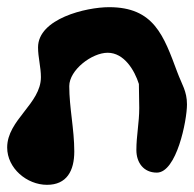

<svg xmlns="http://www.w3.org/2000/svg" viewBox="-67 -474 541 535"><path d="M-47 -63C-47 -5 8 41 64 41C119 41 140 2 140 -52C140 -114 126 -174 126 -234C126 -279 189 -327 233 -327C279 -327 308 -278 320 -240C320 -230 321 -183 321 -173C321 -132 313 -96 313 -56C313 -21 333 7 370 7C425 7 454 -138 454 -183C454 -220 440 -238 427 -273C389 -375 362 -454 237 -454C173 -454 39 -422 39 -342C39 -314 47 -287 47 -259C47 -185 -47 -140 -47 -63Z"/></svg>

Font: Charger
Style: Overspray
Weight: 400
Designer: Jasper
Foundry: Cannot Into Space Fonts
Version: Version 0.980